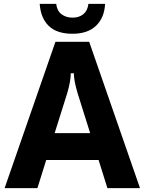

<svg xmlns="http://www.w3.org/2000/svg" viewBox="-20 -981 755 1001"><path d="M175 0H4L269 -763H445L710 0H540L494 -147H221ZM265 -287H450L384 -497Q365 -562 365 -599H349Q349 -559 331 -497ZM187 -961H273Q277 -925 300.5 -907Q324 -889 358 -889Q393 -889 415 -907.5Q437 -926 441 -961H528Q524 -888 480.5 -846.5Q437 -805 358 -805Q276 -805 234 -846Q192 -887 187 -961Z"/></svg>

Font: Open Sauce Sans ExtraBold
Style: Regular
Weight: 800
Designer: Alfredo Marco Pradil
Foundry: Creative Sauce Fz LLC
Version: Version 1.477